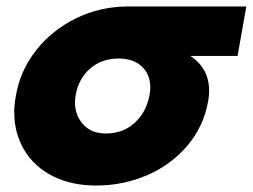

<svg xmlns="http://www.w3.org/2000/svg" viewBox="-20 -561 782 594"><path d="M627 -280Q627 -265 624 -248Q610 -169 559 -109.5Q508 -50 434 -18.5Q360 13 278 13Q201 13 143.5 -16Q86 -45 55 -97Q24 -149 24 -214Q24 -236 29 -264Q42 -342 91.5 -405Q141 -468 215.5 -504.5Q290 -541 377 -541H742L715 -388H569Q627 -349 627 -280ZM442 -264Q445 -278 445 -290Q445 -331 418.5 -355.5Q392 -380 347 -380Q295 -380 259 -349Q223 -318 214 -266Q212 -252 212 -244Q212 -204 237.5 -176Q263 -148 308 -148Q360 -148 396 -180.5Q432 -213 442 -264Z"/></svg>

Font: Geom Black
Style: Bold Italic
Weight: 900
Italic angle: -10°
Version: Version 1.102